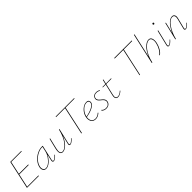

<svg xmlns="http://www.w3.org/2000/svg" viewBox="469 -2448 4191 4191"><g transform="rotate(-45 2564.5 -352.0)"><path d="M562 -643H238L173 -342H463L460 -326H169L102 -15H452L448 0H81L224 -658H565Z M1016 -87 1026 -79Q952 3 909 3Q867 3 879 -53L911 -196Q871 -115 805 -56Q739 3 675 3Q628 3 605 -34.5Q582 -72 593 -126Q609 -203 667.5 -269Q726 -335 799.5 -371Q873 -407 941 -407H974L895 -53Q885 -11 915 -11Q947 -11 1016 -87ZM679 -11Q752 -11 830 -99Q908 -187 929 -278L954 -393H940Q877 -393 807 -359Q737 -325 681 -262Q625 -199 610 -126Q600 -77 620 -44Q640 -11 679 -11Z M1527 -87 1536 -79Q1464 3 1419 3Q1378 3 1392 -51L1439 -250Q1388 -127 1319.5 -62Q1251 3 1190 3Q1142 3 1125.5 -37Q1109 -77 1127 -161L1187 -407H1203L1144 -161Q1108 -11 1193 -11Q1267 -11 1349 -116Q1431 -221 1475 -407H1491L1408 -51Q1399 -11 1425 -11Q1458 -11 1527 -87Z M2196 -658 2193 -643H1916L1777 0H1760L1899 -643H1622L1625 -658Z M2320 -410Q2366 -410 2381.5 -384.5Q2397 -359 2391 -327Q2381 -277 2304.5 -233.5Q2228 -190 2098 -169Q2087 -98 2117 -54.5Q2147 -11 2208 -11Q2273 -11 2333 -67L2343 -57Q2277 3 2207 3Q2134 3 2100 -52Q2066 -107 2086 -194Q2107 -281 2176.5 -345.5Q2246 -410 2320 -410ZM2375 -327Q2375 -339 2375.5 -354.5Q2376 -370 2360.5 -383Q2345 -396 2316 -396Q2248 -396 2185.5 -335Q2123 -274 2103 -194L2100 -182Q2219 -203 2292 -242.5Q2365 -282 2375 -327Z M2532 3Q2459 3 2423 -44L2434 -55Q2467 -11 2534 -11Q2578 -11 2606.5 -33Q2635 -55 2643 -90Q2650 -121 2636 -146.5Q2622 -172 2598.5 -191Q2575 -210 2551.5 -229Q2528 -248 2515 -274.5Q2502 -301 2510 -333Q2530 -410 2623 -410Q2678 -410 2713 -382L2703 -370Q2675 -396 2621 -396Q2541 -396 2525 -332Q2518 -303 2531.5 -278.5Q2545 -254 2568.5 -235Q2592 -216 2616 -196.5Q2640 -177 2653 -149Q2666 -121 2658 -87Q2648 -46 2615 -21.5Q2582 3 2532 3Z M2907 -379 2845 -110Q2820 -7 2896 -7Q2951 -7 3014 -67L3023 -58Q2952 7 2891 7Q2848 7 2832 -24Q2816 -55 2829 -110L2891 -379H2801L2805 -392H2894L2918 -495H2934L2910 -392L3072 -393L3069 -379Z M3974 -658 3971 -642H3713L3573 0H3557L3696 -642H3430L3433 -658Z M4245 -414Q4302 -414 4320 -362Q4338 -310 4322 -233Q4306 -160 4267 -93Q4228 -26 4179 4L4170 -8Q4216 -37 4253.5 -102Q4291 -167 4306 -236Q4322 -301 4306.5 -350Q4291 -399 4244 -399Q4167 -399 4080 -291Q3993 -183 3952 0H3935L4094 -711H4111L3985 -149Q4036 -273 4108.5 -343.5Q4181 -414 4245 -414Z M4567 -561Q4557 -561 4551 -567.5Q4545 -574 4545 -583Q4547 -605 4568 -605Q4577 -605 4583 -598.5Q4589 -592 4589 -582Q4588 -574 4581.5 -567.5Q4575 -561 4567 -561ZM4464 3Q4423 3 4436 -52L4522 -407H4538L4452 -51Q4442 -11 4470 -11Q4503 -11 4572 -87L4581 -79Q4509 3 4464 3Z M5091 -87 5100 -79Q5028 3 4983 3Q4940 3 4955 -51L5014 -286Q5026 -335 5012.5 -365Q4999 -395 4962 -395Q4883 -395 4801.5 -279.5Q4720 -164 4679 0H4663L4760 -407H4776L4713 -145Q4764 -265 4832 -337.5Q4900 -410 4966 -410Q5009 -410 5027 -376Q5045 -342 5031 -288L4972 -51Q4961 -11 4990 -11Q5022 -11 5091 -87Z"/></g></svg>

Font: EauTest Thin
Style: Italic
Weight: 250
Italic angle: -12°
Designer: Christian Thalmann (Catharsis Fonts)
Version: Version 0.001;PS 000.001;hotconv 1.0.88;makeotf.lib2.5.64775